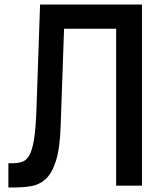

<svg xmlns="http://www.w3.org/2000/svg" viewBox="-20 -820 740 848"><path d="M17 8V-99H33Q58 -99 77 -105Q96 -111 109 -133Q122 -155 130 -203Q138 -251 141 -337L157 -800H607V0H493V-693H263L248 -267Q245 -167 227.5 -111Q210 -55 182 -29.5Q154 -4 118.5 2Q83 8 43 8Z"/></svg>

Font: Martian Mono
Style: Regular
Weight: 400
Monospace: yes
Designer: Roman Shamin
Foundry: Evil Martians
Version: Version 1.000; ttfautohint (v1.8.4.7-5d5b)